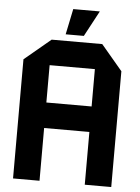

<svg xmlns="http://www.w3.org/2000/svg" viewBox="-59 -923 704 968"><g transform="rotate(5 293.0 -438.5)"><path d="M44 0V-603L177 -714H433L541 -586V0H407V-267H178V0ZM178 -585V-396H407V-585ZM245 -747 272 -877H406V-876L337 -747Z"/></g></svg>

Font: Foldit Thin SemiBold
Style: Regular
Weight: 600
Version: Version 1.003